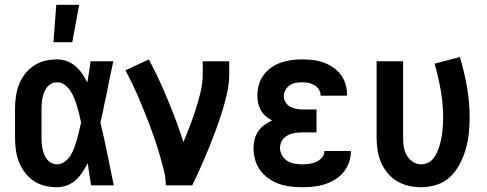

<svg xmlns="http://www.w3.org/2000/svg" viewBox="-20 -777 2040 805"><path d="M219 8Q194 8 168.5 2Q143 -4 121.5 -18.5Q100 -33 84 -54Q68 -75 59 -99Q50 -123 46.5 -148.5Q43 -174 43 -200V-320Q43 -346 46.5 -371.5Q50 -397 59 -421Q68 -445 84 -466Q100 -487 121.5 -501.5Q143 -516 168.5 -522Q194 -528 219 -528Q241 -528 261 -520.5Q281 -513 297 -499Q313 -485 325 -467.5Q337 -450 346 -431Q350 -453 353.5 -475.5Q357 -498 360 -520H455Q447 -482 439 -444.5Q431 -407 424 -369L423 -367Q418 -341 412.5 -315Q407 -289 401 -263Q417 -198 430 -132Q443 -66 457 0H362Q358 -23 354.5 -46.5Q351 -70 348 -93Q338 -74 326 -55.5Q314 -37 298 -22.5Q282 -8 261.5 0Q241 8 219 8ZM219 -88Q237 -88 252 -99.5Q267 -111 276.5 -126.5Q286 -142 292 -159Q298 -176 303 -193.5Q308 -211 312 -228.5Q316 -246 320 -264Q316 -281 312 -298Q308 -315 303 -331.5Q298 -348 291.5 -364.5Q285 -381 275.5 -395.5Q266 -410 251.5 -421Q237 -432 219 -432Q207 -432 196 -426.5Q185 -421 177.5 -411.5Q170 -402 165.5 -391Q161 -380 158.5 -368Q156 -356 155 -344Q154 -332 154 -320V-200Q154 -188 155 -176Q156 -164 158.5 -152Q161 -140 165.5 -129Q170 -118 177.5 -108.5Q185 -99 196 -93.5Q207 -88 219 -88ZM204 -600 216 -757H312L283 -600Z M675 0Q675 -32 667 -63.5Q659 -95 650 -126Q641 -157 631 -187Q621 -217 609.5 -247.5Q598 -278 586 -307.5Q574 -337 561.5 -366.5Q549 -396 535 -425Q521 -454 506 -482L604 -528Q626 -487 646 -444Q666 -401 684 -357.5Q702 -314 718.5 -270Q735 -226 749 -181Q763 -215 776.5 -250Q790 -285 801.5 -321Q813 -357 821.5 -393.5Q830 -430 830 -468V-520H941V-468Q941 -427 932 -386.5Q923 -346 910.5 -306.5Q898 -267 883.5 -228Q869 -189 853.5 -151Q838 -113 821 -75Q804 -37 786 0Z M1247 8Q1222 8 1197.5 5Q1173 2 1150 -6Q1127 -14 1106.5 -28.5Q1086 -43 1071.5 -62.5Q1057 -82 1050 -106Q1043 -130 1043 -155Q1043 -174 1047.5 -192.5Q1052 -211 1062.5 -226.5Q1073 -242 1088.5 -253Q1104 -264 1121 -272Q1107 -279 1094.5 -289.5Q1082 -300 1074 -314Q1066 -328 1062.5 -344Q1059 -360 1059 -376Q1059 -398 1065 -420.5Q1071 -443 1084.5 -461.5Q1098 -480 1117 -493.5Q1136 -507 1157.5 -514.5Q1179 -522 1201.5 -525Q1224 -528 1247 -528Q1269 -528 1291.5 -525.5Q1314 -523 1335 -515.5Q1356 -508 1375 -495.5Q1394 -483 1407.5 -465.5Q1421 -448 1428 -426Q1435 -404 1435 -382V-376H1324V-378Q1324 -391 1316.5 -402.5Q1309 -414 1297.5 -420.5Q1286 -427 1273 -429.5Q1260 -432 1247 -432Q1233 -432 1219.5 -429.5Q1206 -427 1195 -419.5Q1184 -412 1177 -400Q1170 -388 1170 -374Q1170 -360 1177.5 -348Q1185 -336 1197 -329.5Q1209 -323 1222.5 -320.5Q1236 -318 1250 -318H1307V-222H1250Q1239 -222 1228 -221Q1217 -220 1206.5 -217.5Q1196 -215 1186 -209.5Q1176 -204 1168.5 -196Q1161 -188 1157.5 -177.5Q1154 -167 1154 -156Q1154 -140 1162.5 -125.5Q1171 -111 1184.5 -102.5Q1198 -94 1214.5 -91Q1231 -88 1247 -88Q1262 -88 1277 -90Q1292 -92 1305.5 -98Q1319 -104 1329.5 -116Q1340 -128 1340 -143V-144H1451V-140Q1451 -117 1442.5 -94Q1434 -71 1419 -53.5Q1404 -36 1383.5 -23.5Q1363 -11 1340.5 -4Q1318 3 1294.5 5.5Q1271 8 1247 8Z M1746 8Q1719 8 1693 2Q1667 -4 1644.5 -17.5Q1622 -31 1605 -51.5Q1588 -72 1577.5 -96.5Q1567 -121 1563 -147.5Q1559 -174 1559 -200V-520H1670V-200Q1670 -181 1673 -162Q1676 -143 1685 -126.5Q1694 -110 1710.5 -99Q1727 -88 1745 -88Q1760 -88 1774 -94.5Q1788 -101 1797 -112.5Q1806 -124 1812 -137.5Q1818 -151 1822.5 -165.5Q1827 -180 1830 -194.5Q1833 -209 1834.5 -223.5Q1836 -238 1837 -253Q1838 -268 1838 -283Q1838 -340 1828 -397.5Q1818 -455 1802 -510L1908 -538Q1927 -476 1938 -412Q1949 -348 1949 -283Q1949 -250 1945.5 -216.5Q1942 -183 1932.5 -151Q1923 -119 1907.5 -89Q1892 -59 1868 -36Q1844 -13 1811.5 -2.5Q1779 8 1746 8Z"/></svg>

Font: Iosevka Term
Style: Bold
Weight: 700
Monospace: yes
Designer: Belleve Invis
Foundry: Belleve Invis
Version: Version 30.0.1